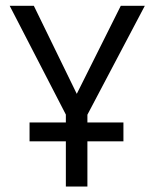

<svg xmlns="http://www.w3.org/2000/svg" viewBox="-20 -433 547 679"><path d="M14.2 -412.6H99.6L251.5 -101.1L407.2 -412.6H492.2L289.1 -27.3V0H416.5V66.9H289.1V226.6H212.9V66.9H84.5V0H212.9V-27.8Z"/></svg>

Font: NMS Futura Pro Book
Style: Regular
Weight: 400
Designer: Blend3rman
Version: Version 0.1